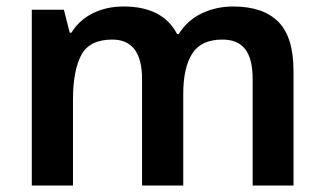

<svg xmlns="http://www.w3.org/2000/svg" viewBox="-20 -572 1000 592"><path d="M699 -552Q791 -552 838 -505Q885 -458 885 -353V0H759V-328Q759 -391 736 -420.5Q713 -450 666 -450Q600 -450 572.5 -406.5Q545 -363 545 -282V0H418V-328Q418 -450 326 -450Q256 -450 230.5 -402Q205 -354 205 -264V0H78V-542H177L195 -471H200Q224 -510 266 -531Q308 -552 361 -552Q482 -552 526 -467H531Q558 -510 602.5 -531Q647 -552 699 -552Z"/></svg>

Font: Noto Sans Lao UI SemBd
Style: Regular
Weight: 600
Designer: Monotype Design Team
Foundry: Monotype Imaging Inc.
Version: Version 2.000; ttfautohint (v1.8.4.7-5d5b)